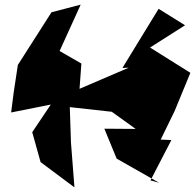

<svg xmlns="http://www.w3.org/2000/svg" viewBox="-20 -778 841 828"><path d="M629 0 719 -174 673 -176 733 -299 801 -464 627 -573 778 -669 664 -740 508 -485 535 -486 323 -395 331 -504 237 -558 328 -758 202 -725 57 -498 39 -379 28 -293 199 -327 119 -208 155 -79 301 30 286 -164 281 -316 462 -296 565 -222 430 -223 483 -94 666 10Z"/></svg>

Font: Asimov Silicon
Style: Regular
Weight: 400
Designer: Google
Version: Version 2.000980; 2014